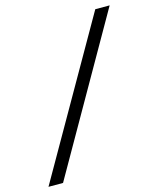

<svg xmlns="http://www.w3.org/2000/svg" viewBox="-125 -774 850 1032"><g transform="rotate(-15 300.0 -257.5)"><path d="M96 171H15L505 -686H585Z"/></g></svg>

Font: Chivo
Style: Regular
Weight: 400
Designer: Hector Gatti
Foundry: Omnibus-Type
Version: Version 1.006; ttfautohint (v1.4.1)